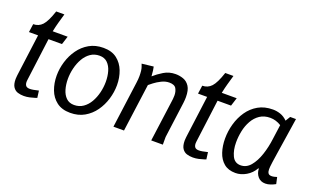

<svg xmlns="http://www.w3.org/2000/svg" viewBox="-73 -992 2222 1366"><g transform="rotate(20 1038.0 -309.0)"><path d="M226 -631Q215 -593 206 -561Q197 -529 189 -490H302L282 -427H180L139 -110Q139 -110 138 -102Q137 -94 137 -89Q137 -70 145.5 -59.5Q154 -49 176 -49Q197 -49 241 -60L248 -7Q248 -7 233 -2Q218 3 196 8Q174 13 152 13Q128 13 106.5 6.5Q85 0 71 -20.5Q57 -41 57 -81Q57 -89 58.5 -102.5Q60 -116 60 -116L101 -427H32L41 -490Q82 -490 109.5 -519.5Q137 -549 164 -631Z M503 13Q440 13 400 -17.5Q360 -48 341.5 -97.5Q323 -147 323 -204Q323 -257 339 -310Q355 -363 386 -406.5Q417 -450 463 -476.5Q509 -503 570 -503Q633 -503 672.5 -472.5Q712 -442 731 -392.5Q750 -343 750 -286Q750 -233 734 -180Q718 -127 687 -83.5Q656 -40 610 -13.5Q564 13 503 13ZM510 -49Q549 -49 578.5 -69.5Q608 -90 627.5 -124Q647 -158 657 -199Q667 -240 667 -281Q667 -323 656.5 -359.5Q646 -396 623 -418.5Q600 -441 563 -441Q524 -441 494.5 -420.5Q465 -400 445.5 -366Q426 -332 416 -291Q406 -250 406 -209Q406 -167 416.5 -130.5Q427 -94 450 -71.5Q473 -49 510 -49Z M950 -500Q952 -493 955 -472Q958 -451 959 -429Q988 -455 1027.5 -479Q1067 -503 1116 -503Q1146 -503 1174.5 -493Q1203 -483 1221.5 -455Q1240 -427 1240 -373Q1240 -353 1237 -329L1201 -58V0H1113L1154 -303Q1156 -316 1157.5 -330Q1159 -344 1159 -357Q1159 -386 1146.5 -408.5Q1134 -431 1094 -431Q1065 -431 1036 -416.5Q1007 -402 985.5 -385.5Q964 -369 956 -362L907 0H827L874 -350Q876 -364 877 -377.5Q878 -391 878 -402Q878 -446 870 -468Q862 -490 862 -490Z M1506 -631Q1495 -593 1486 -561Q1477 -529 1469 -490H1582L1562 -427H1460L1419 -110Q1419 -110 1418 -102Q1417 -94 1417 -89Q1417 -70 1425.5 -59.5Q1434 -49 1456 -49Q1477 -49 1521 -60L1528 -7Q1528 -7 1513 -2Q1498 3 1476 8Q1454 13 1432 13Q1408 13 1386.5 6.5Q1365 0 1351 -20.5Q1337 -41 1337 -81Q1337 -89 1338.5 -102.5Q1340 -116 1340 -116L1381 -427H1312L1321 -490Q1362 -490 1389.5 -519.5Q1417 -549 1444 -631Z M1985 -495H2029Q2014 -396 2003.5 -328.5Q1993 -261 1986.5 -218.5Q1980 -176 1976.5 -151.5Q1973 -127 1972 -114.5Q1971 -102 1971 -94Q1971 -76 1978 -65Q1985 -54 2004 -54Q2014 -54 2024.5 -56.5Q2035 -59 2044 -62L2055 -12Q2039 -3 2019 4Q1999 11 1980 11Q1944 11 1923 -13.5Q1902 -38 1901 -74H1897Q1874 -33 1834.5 -10Q1795 13 1754 13Q1700 13 1666.5 -15Q1633 -43 1617.5 -90Q1602 -137 1602 -193Q1602 -249 1617.5 -304Q1633 -359 1664 -404Q1695 -449 1742 -476Q1789 -503 1853 -503Q1881 -503 1909.5 -493.5Q1938 -484 1963 -459ZM1685 -194Q1685 -136 1705 -93.5Q1725 -51 1770 -51Q1814 -51 1845 -88Q1876 -125 1895.5 -183.5Q1915 -242 1923 -307L1938 -416Q1898 -441 1855 -441Q1809 -441 1776.5 -419Q1744 -397 1723.5 -360.5Q1703 -324 1694 -280.5Q1685 -237 1685 -194Z"/></g></svg>

Font: Rosario Light
Style: Italic
Weight: 300
Italic angle: -8.05°
Designer: Hector Gatti
Foundry: Omnibus Type
Version: Version 1.101; ttfautohint (v1.8.1.43-b0c9)